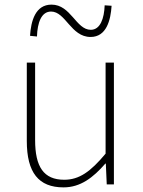

<svg xmlns="http://www.w3.org/2000/svg" viewBox="-20 -798 617 831"><path d="M255 13C328 13 383 -29 436 -90H438L442 0H473V-527H437V-133C372 -55 323 -20 258 -20C169 -20 132 -76 132 -192V-527H96V-188C96 -51 147 13 255 13ZM372 -638C441 -638 459 -711 463 -773L433 -775C431 -718 414 -669 373 -669C309 -669 287 -778 203 -778C133 -778 114 -707 110 -643L140 -640C142 -700 159 -748 201 -748C264 -748 287 -638 372 -638Z"/></svg>

Font: Source Han Sans JP VF
Style: Regular
Weight: 250
Designer: Ryoko NISHIZUKA 西塚涼子 (kana, bopomofo & ideographs); Paul D. Hunt (Latin, Greek & Cyrillic); Sandoll Communications 산돌커뮤니
Foundry: Adobe
Version: Version 2.004;hotconv 1.0.118;makeotfexe 2.5.65603